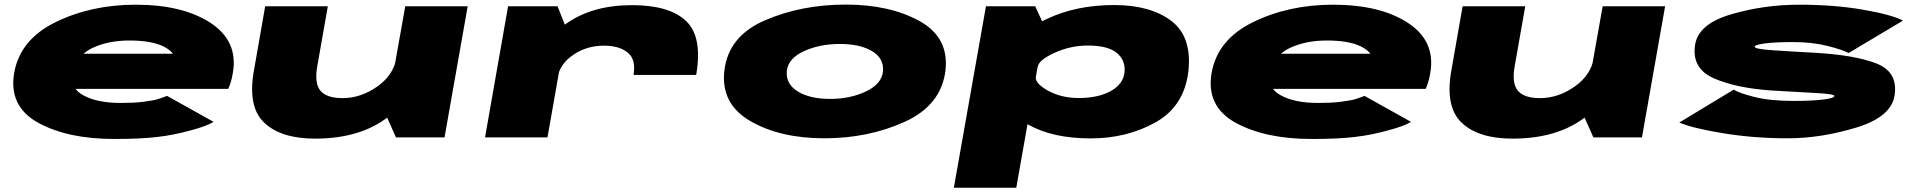

<svg xmlns="http://www.w3.org/2000/svg" viewBox="-20 -614 8580 858"><path d="M490 7 518.5 -154Q416.5 -154 355.5 -186.5Q293 -217 306.5 -288Q319.5 -363 390.5 -398.5Q462.5 -433 558.5 -433Q656.5 -433 710.5 -406.5Q741 -391 752.5 -374H297.5L270 -217H1000Q1014 -247 1020.5 -288Q1045.5 -430 920.5 -512Q796 -593 586 -593Q388 -593 228.5 -515Q70.5 -438 43.5 -289Q17.5 -139 150.5 -65.5Q283 7 490 7ZM518.5 -154 490 7Q610 7 683.5 -2Q755 -10 830.5 -31Q905 -50.5 934.5 -69.5L726.5 -185.5Q699 -174.5 675.5 -168Q650 -163 615.5 -158.5Q579.5 -154 518.5 -154Z M1749.5 0H1966.5L2070 -586H1791L1704.5 -101ZM1445 -586H1165L1114.5 -297.5Q1086 -136.5 1161 -65.5Q1236 5.5 1388 5.5Q1607 5.5 1735.2 -108.8Q1863.5 -223 1874 -283.5L1752 -357.5Q1739 -278.5 1665.5 -227Q1592 -175.5 1511 -175.5Q1440 -175.5 1412 -208.5Q1384 -241.5 1398 -319.5Z M2811 -279H3091Q3120.5 -449 3046 -520Q2971.5 -591 2804.5 -591Q2626.5 -591 2510 -508Q2393.5 -425 2382 -359L2472 -270Q2483 -329 2542.5 -369.5Q2602 -410 2680 -410Q2746 -410 2784.5 -379.5Q2823 -349 2811 -279ZM2147.5 0H2426.5L2512 -484L2471.5 -586H2250.5Z M3664 4Q3861 4 4023.5 -70Q4186 -144 4205 -298.5Q4222 -446.5 4089 -520Q3956 -593.5 3759 -593.5Q3561 -593.5 3398 -523Q3235 -452.5 3217 -298.5Q3200 -150 3333 -73Q3466 4 3664 4ZM3689.5 -172Q3599.5 -172 3545.5 -205Q3491.5 -238 3496 -296Q3501.5 -352.5 3572 -385Q3642.5 -417.5 3732.5 -417.5Q3823.5 -417.5 3877 -385.5Q3930.5 -353.5 3926 -296Q3920.5 -239 3850 -205.5Q3779.5 -172 3689.5 -172Z M4242.5 225H4521.5L4648.5 -494L4606 -586H4386ZM4853.5 4.5Q5015.5 4.5 5143.8 -67.2Q5272 -139 5290.5 -295Q5307.5 -450 5214 -520.8Q5120.5 -591.5 4958.5 -591.5Q4789.5 -591.5 4658.5 -529.5Q4527.5 -467.5 4522.5 -435.5L4617.5 -315.5Q4621.5 -345.5 4692.5 -378Q4763.5 -410.5 4841.5 -410.5Q4929.5 -410.5 4969.5 -378.5Q5009.5 -346.5 5005.5 -293Q5000.5 -239 4944.5 -207.5Q4888.5 -176 4800.5 -176Q4722.5 -176 4663 -209Q4603.5 -242 4609 -272L4472.5 -151Q4465.5 -119 4575 -57.2Q4684.5 4.5 4853.5 4.5Z M5841 7 5869.5 -154Q5767.5 -154 5706.5 -186.5Q5644 -217 5657.5 -288Q5670.5 -363 5741.5 -398.5Q5813.5 -433 5909.5 -433Q6007.5 -433 6061.5 -406.5Q6092 -391 6103.5 -374H5648.5L5621 -217H6351Q6365 -247 6371.5 -288Q6396.5 -430 6271.5 -512Q6147 -593 5937 -593Q5739 -593 5579.5 -515Q5421.5 -438 5394.5 -289Q5368.5 -139 5501.5 -65.5Q5634 7 5841 7ZM5869.5 -154 5841 7Q5961 7 6034.5 -2Q6106 -10 6181.5 -31Q6256 -50.5 6285.5 -69.5L6077.5 -185.5Q6050 -174.5 6026.5 -168Q6001 -163 5966.5 -158.5Q5930.5 -154 5869.5 -154Z M7100.5 0H7317.5L7421 -586H7142L7055.5 -101ZM6796 -586H6516L6465.5 -297.5Q6437 -136.5 6512 -65.5Q6587 5.5 6739 5.5Q6958 5.5 7086.2 -108.8Q7214.5 -223 7225 -283.5L7103 -357.5Q7090 -278.5 7016.5 -227Q6943 -175.5 6862 -175.5Q6791 -175.5 6763 -208.5Q6735 -241.5 6749 -319.5Z M7968.5 4Q8118.5 4 8277 -44.5Q8435.5 -93 8447 -192.5Q8460.5 -294 8363.2 -331.2Q8266 -368.5 8085.5 -378.5Q7981.5 -384 7901 -389.5Q7820.5 -395 7821.5 -405Q7821.5 -414 7867 -420Q7912.5 -426 7991.5 -426Q8079.5 -426 8147.8 -408.5Q8216 -391 8241 -377L8484 -522Q8433.5 -548.5 8305 -570.8Q8176.5 -593 8019.5 -593Q7860.5 -593 7712.8 -549Q7565 -505 7554 -407.5Q7541.5 -306.5 7640 -263.5Q7738.5 -220.5 7897.5 -209.5Q8007 -203 8093 -198.5Q8179 -194 8177.5 -185Q8176 -175 8125.5 -169Q8075 -163 7995 -163Q7890 -163 7820.8 -180.5Q7751.5 -198 7727.5 -213.5L7484.5 -66.5Q7541 -41.5 7678.8 -18.8Q7816.5 4 7968.5 4Z"/></svg>

Font: Anybody ExtraExpanded Black
Style: Italic
Weight: 900
Width: 8
Italic angle: -10°
Version: Version 1.113;gftools[0.9.25]